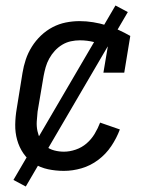

<svg xmlns="http://www.w3.org/2000/svg" viewBox="-20 -615 540 700"><path d="M213 8Q183 8 155 2Q127 -4 104 -18.5Q81 -33 65.5 -55.5Q50 -78 42.5 -105Q35 -132 35.5 -161Q36 -190 41 -219L62 -349Q66 -374 74 -398Q82 -422 96 -444.5Q110 -467 129.5 -485.5Q149 -504 172 -516Q195 -528 220 -533Q245 -538 270 -538Q295 -538 319.5 -534Q344 -530 367 -523Q390 -516 412 -506Q434 -496 455 -484L433 -350H357L373 -445Q349 -455 323.5 -461.5Q298 -468 271 -468Q255 -468 238.5 -464.5Q222 -461 207 -452Q192 -443 180 -430Q168 -417 159.5 -401.5Q151 -386 146.5 -370Q142 -354 139 -338L117 -208Q115 -190 114 -172Q113 -154 116.5 -137.5Q120 -121 127.5 -106Q135 -91 148 -81Q161 -71 178 -66.5Q195 -62 213 -62Q234 -62 256 -69.5Q278 -77 295.5 -92Q313 -107 325 -127Q337 -147 345 -168L417 -143Q405 -111 385.5 -82Q366 -53 338 -32Q310 -11 277.5 -1.5Q245 8 213 8ZM74 65 29 41 401 -595 446 -571Z"/></svg>

Font: Iosevka Slab
Style: Italic
Weight: 400
Italic angle: -9°
Monospace: yes
Designer: Belleve Invis
Foundry: Belleve Invis
Version: Version 11.1.0; ttfautohint (v1.8.3)